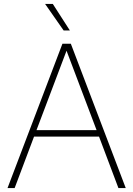

<svg xmlns="http://www.w3.org/2000/svg" viewBox="-20 -964 683 984"><path d="M587 0 487.5 -264H154.5L55 0H18.5L300 -740H343L624.5 0ZM167 -297H475L321 -704ZM306 -808 211 -944H250.5L338 -808Z"/></svg>

Font: Encode Sans Thin
Style: Regular
Weight: 250
Designer: Multiple Designers
Foundry: Impallari Type
Version: Version 2.000